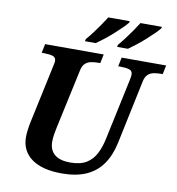

<svg xmlns="http://www.w3.org/2000/svg" viewBox="-99 -1019 1027 1117"><g transform="rotate(10 415.0 -460.5)"><path d="M341 10Q224 10 161.5 -35.5Q99 -81 99 -163Q99 -179 102.5 -207Q106 -235 110 -252L183 -593Q186 -607 187.5 -615Q189 -623 189 -627Q189 -649 169 -655Q149 -661 117 -661H104L115 -714H461L450 -661H437Q415 -661 395.5 -657Q376 -653 362 -640.5Q348 -628 342 -602L266 -250Q262 -233 258 -208.5Q254 -184 254 -163Q254 -113 285.5 -87Q317 -61 377 -61Q438 -61 474 -83.5Q510 -106 530 -146Q550 -186 560 -236L637 -597Q639 -605 640 -614Q641 -623 641 -627Q641 -649 621 -655Q601 -661 569 -661H556L567 -714H830L819 -661H806Q785 -661 765.5 -657Q746 -653 732 -640Q718 -627 712 -600L632 -220Q616 -146 580 -94.5Q544 -43 485 -16.5Q426 10 341 10ZM533 -784Q552 -806 570.5 -830.5Q589 -855 607 -881Q625 -907 640 -931H767L764 -921Q754 -908 733.5 -888Q713 -868 688.5 -846Q664 -824 639 -804.5Q614 -785 594 -771H530ZM343 -784Q362 -806 380.5 -830.5Q399 -855 417 -881Q435 -907 450 -931H577L574 -921Q564 -908 543.5 -888Q523 -868 498.5 -846Q474 -824 449 -804.5Q424 -785 404 -771H340Z"/></g></svg>

Font: Noto Serif
Style: Italic
Weight: 400
Italic angle: -12°
Designer: Monotype Design Team
Foundry: Monotype Imaging Inc.
Version: Version 2.013